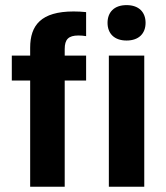

<svg xmlns="http://www.w3.org/2000/svg" viewBox="-20 -712 632 732"><path d="M462.5 -557.5C510 -557.5 535 -585 535 -625C535 -665 510 -692.5 462.5 -692.5C415 -692.5 390 -665 390 -625C390 -585 415 -557.5 462.5 -557.5ZM226.7 0V-405H308.3V-500H226.7V-525C226.7 -561.7 240.8 -576.7 279.2 -576.7C288.3 -576.7 300 -575.8 308.3 -574.2V-665.8C292.5 -667.5 276.7 -668.3 260.8 -668.3C136.7 -668.3 95 -615.8 95 -530V-500H25V-405H95V0ZM530 0V-500H395V0Z"/></svg>

Font: Familjen Grotesk
Style: Bold
Weight: 700
Designer: Anders Wikstroem, Jonas Baeckman, Matilda Gysing, Kristian Moeller
Foundry: Familjen STHLM AB
Version: Version 2.000